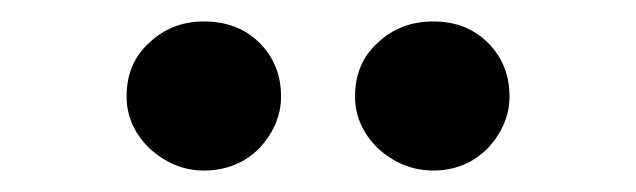

<svg xmlns="http://www.w3.org/2000/svg" viewBox="-20 -782 593 179"><path d="M119 -644Q98 -665 98 -692Q98 -723 119 -742Q140 -762 170 -762Q202 -762 222 -742Q242 -722 242 -692Q242 -666 222 -644Q201 -623 170 -623Q142 -623 119 -644ZM332 -644Q311 -665 311 -692Q311 -723 332 -742Q353 -762 384 -762Q415 -762 435 -742Q455 -722 455 -692Q455 -666 435 -644Q414 -623 384 -623Q355 -623 332 -644Z"/></svg>

Font: Sinter Bold
Style: Regular
Weight: 700
Foundry: Adobe & rsms
Version: Version 1.000